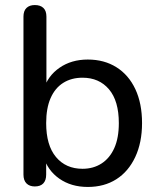

<svg xmlns="http://www.w3.org/2000/svg" viewBox="-20 -732 627 761"><path d="M328 9Q262 9 215 -24Q168 -57 152 -113L163 -128V-40Q163 -17 151.5 -5Q140 7 118 7Q97 7 85 -5Q73 -17 73 -40V-666Q73 -689 85 -700.5Q97 -712 118 -712Q140 -712 152 -700.5Q164 -689 164 -666V-377H153Q169 -431 216 -463.5Q263 -496 328 -496Q393 -496 441.5 -465.5Q490 -435 516.5 -378.5Q543 -322 543 -244Q543 -167 516 -109.5Q489 -52 441 -21.5Q393 9 328 9ZM307 -63Q350 -63 382.5 -84Q415 -105 433 -145Q451 -185 451 -244Q451 -332 412 -378Q373 -424 307 -424Q263 -424 230.5 -403.5Q198 -383 180.5 -343Q163 -303 163 -244Q163 -156 202 -109.5Q241 -63 307 -63Z"/></svg>

Font: Nunito Medium
Style: Regular
Weight: 500
Designer: Vernon Adams
Foundry: Vernon Adams
Version: Version 3.602